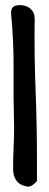

<svg xmlns="http://www.w3.org/2000/svg" viewBox="-20 -717 189 738"><path d="M30.3 -68.4Q30.3 -109.4 32.2 -148.4Q34.2 -187.5 34.2 -228.5Q31.2 -339.8 32.2 -446.8Q33.2 -553.7 22.5 -666Q22.5 -684.6 31.2 -690.9Q40 -697.3 57.6 -697.3Q80.1 -697.3 96.2 -684.1Q112.3 -670.9 113.3 -647.5Q111.3 -508.8 116.7 -372.6Q122.1 -236.3 122.1 -96.7V-21.5Q116.2 -13.7 105.5 -5.9Q94.7 2 84 0Q55.7 -4.9 43 -22.9Q30.3 -41 30.3 -68.4Z"/></svg>

Font: Covered By Your Grace
Style: Regular
Weight: 400
Designer: Kimberly Geswein
Foundry: Kimberly Geswein
Version: Version 1.0